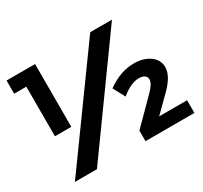

<svg xmlns="http://www.w3.org/2000/svg" viewBox="-143 -901 1168 1102"><g transform="rotate(-30 441.0 -350.0)"><path d="M12.2 -612.8V-700.2H201.2V-284.2H92.8V-612.8ZM61 0 566.9 -700.2H710.9L207 0ZM516.1 -356.9Q603 -419.9 692.9 -419.9Q757.3 -419.9 798.6 -389.9Q839.8 -359.9 839.8 -311Q839.8 -250 757.8 -172.9L668 -84H853V0H528.8V-69.8L684.1 -226.1Q726.1 -268.1 726.1 -295.9Q726.1 -313 712.9 -322.5Q699.7 -332 675.8 -332Q622.6 -332 558.1 -278.8Z"/></g></svg>

Font: Montserrat Semi Bold
Style: Regular
Weight: 600
Designer: Julieta Ulanovsky
Foundry: Julieta Ulanovsky
Version: Version 3.001;PS 003.001;hotconv 1.0.70;makeotf.lib2.5.58329